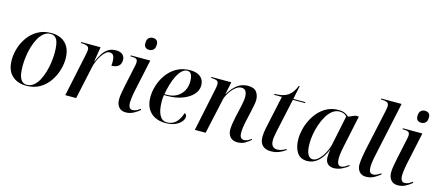

<svg xmlns="http://www.w3.org/2000/svg" viewBox="-54 -1304 4223 1858"><g transform="rotate(15 2057.5 -375.0)"><path d="M235 10Q147 10 92 -41.5Q37 -93 37 -198Q37 -254 55.5 -314.5Q74 -375 111.5 -427.5Q149 -480 207 -513Q265 -546 343 -546Q397 -546 441 -525Q485 -504 511.5 -458Q538 -412 538 -338Q538 -285 520 -224.5Q502 -164 465 -110.5Q428 -57 371 -23.5Q314 10 235 10ZM237 0Q276 0 306.5 -24Q337 -48 358.5 -88.5Q380 -129 394 -177.5Q408 -226 414.5 -275.5Q421 -325 421 -368Q421 -461 400.5 -498.5Q380 -536 337 -536Q299 -536 269 -511.5Q239 -487 217 -446.5Q195 -406 181 -357.5Q167 -309 160.5 -259.5Q154 -210 154 -168Q154 -76 176 -38Q198 0 237 0Z M718 -436Q721 -450 722.5 -463Q724 -476 724 -482Q724 -509 701.5 -517.5Q679 -526 651 -526H640L642 -536H836L812 -388H815Q834 -434 857 -469.5Q880 -505 911.5 -525.5Q943 -546 989 -546Q1034 -546 1056 -525.5Q1078 -505 1078 -473Q1078 -433 1054 -412Q1030 -391 983 -391Q984 -402 984.5 -411.5Q985 -421 985 -430Q985 -470 973.5 -490.5Q962 -511 935 -511Q914 -511 894 -493.5Q874 -476 856 -448Q838 -420 825 -388.5Q812 -357 806 -330L735 0H626Z M1296 -633Q1273 -633 1258.5 -645.5Q1244 -658 1244 -686Q1244 -722 1260.5 -738.5Q1277 -755 1303 -755Q1324 -755 1339.5 -743.5Q1355 -732 1355 -702Q1355 -663 1336.5 -648Q1318 -633 1296 -633ZM1232 10Q1188 10 1163.5 -18.5Q1139 -47 1139 -95Q1139 -126 1146.5 -165.5Q1154 -205 1160 -237L1206 -453Q1210 -472 1210 -485Q1210 -511 1194.5 -518.5Q1179 -526 1151 -526H1137L1139 -536H1334L1263 -204Q1260 -191 1257 -170.5Q1254 -150 1251.5 -129.5Q1249 -109 1249 -96Q1249 -29 1290 -29Q1312 -29 1330.5 -38.5Q1349 -48 1366 -61L1372 -52Q1350 -31 1312.5 -10.5Q1275 10 1232 10Z M1629 10Q1571 10 1525 -12.5Q1479 -35 1452.5 -81Q1426 -127 1426 -197Q1426 -251 1444.5 -311.5Q1463 -372 1501 -425.5Q1539 -479 1597 -512.5Q1655 -546 1734 -546Q1800 -546 1836.5 -515.5Q1873 -485 1873 -430Q1873 -381 1835.5 -339.5Q1798 -298 1732 -273Q1666 -248 1583 -248H1548Q1543 -218 1543 -188Q1543 -96 1568.5 -48Q1594 0 1642 0Q1700 0 1734.5 -36.5Q1769 -73 1787 -131Q1808 -125 1808 -98Q1808 -77 1789 -52Q1770 -27 1730.5 -8.5Q1691 10 1629 10ZM1574 -258Q1658 -258 1709 -309Q1760 -360 1760 -442Q1760 -534 1707 -534Q1678 -534 1653.5 -510.5Q1629 -487 1608.5 -447.5Q1588 -408 1573.5 -358.5Q1559 -309 1550 -258Z M2352 10Q2304 10 2279 -18.5Q2254 -47 2254 -92Q2254 -116 2258.5 -147Q2263 -178 2272 -221L2292 -309Q2295 -322 2299.5 -343.5Q2304 -365 2308 -389.5Q2312 -414 2312 -434Q2312 -450 2308 -468Q2304 -486 2292 -498.5Q2280 -511 2255 -511Q2229 -511 2204.5 -493.5Q2180 -476 2160 -450Q2140 -424 2127 -399Q2114 -374 2111 -359L2032 0H1924L2015 -436Q2021 -467 2021 -482Q2021 -509 2003 -517.5Q1985 -526 1956 -526H1945L1947 -536H2146L2120 -411H2122Q2163 -479 2208 -512Q2253 -545 2313 -545Q2374 -545 2398.5 -512Q2423 -479 2423 -433Q2423 -408 2416.5 -378Q2410 -348 2405 -322L2377 -197Q2371 -170 2367.5 -142Q2364 -114 2364 -89Q2364 -28 2409 -28Q2427 -28 2444.5 -36.5Q2462 -45 2478 -58L2484 -50Q2460 -29 2428 -9.5Q2396 10 2352 10Z M2687 10Q2632 10 2602.5 -19Q2573 -48 2573 -106Q2573 -126 2576 -148.5Q2579 -171 2583 -191L2655 -526H2577L2579 -536Q2664 -536 2710.5 -567Q2757 -598 2786 -671H2795L2767 -536H2888L2886 -526H2765L2692 -190Q2687 -166 2683 -140.5Q2679 -115 2679 -98Q2679 -22 2743 -22Q2765 -22 2788 -30.5Q2811 -39 2829 -51L2834 -42Q2801 -18 2765.5 -4Q2730 10 2687 10Z M3050 10Q2981 10 2947.5 -41.5Q2914 -93 2914 -175Q2914 -221 2926.5 -272Q2939 -323 2963.5 -371.5Q2988 -420 3024.5 -459.5Q3061 -499 3109.5 -522.5Q3158 -546 3218 -546Q3258 -546 3281.5 -535Q3305 -524 3323 -507L3390 -535H3424L3355 -208Q3352 -195 3348.5 -175Q3345 -155 3342.5 -133.5Q3340 -112 3340 -98Q3340 -23 3380 -23Q3398 -23 3416.5 -33Q3435 -43 3456 -58L3462 -50Q3438 -29 3398 -9.5Q3358 10 3316 10Q3278 10 3255 -12.5Q3232 -35 3232 -77Q3232 -99 3234 -116.5Q3236 -134 3240 -156H3239Q3170 10 3050 10ZM3097 -20Q3123 -20 3147 -39.5Q3171 -59 3191 -88.5Q3211 -118 3225 -150.5Q3239 -183 3244 -209L3305 -502Q3295 -518 3275.5 -526Q3256 -534 3234 -534Q3194 -534 3162 -509.5Q3130 -485 3105.5 -444Q3081 -403 3064 -353.5Q3047 -304 3038.5 -254.5Q3030 -205 3030 -163Q3030 -84 3049.5 -52Q3069 -20 3097 -20Z M3641 10Q3596 10 3572.5 -18Q3549 -46 3549 -89Q3549 -108 3552.5 -135Q3556 -162 3561 -189.5Q3566 -217 3570 -238L3661 -659Q3664 -673 3665.5 -686.5Q3667 -700 3667 -705Q3667 -733 3648.5 -741.5Q3630 -750 3601 -750H3587L3589 -760H3792L3673 -204Q3670 -191 3666.5 -170.5Q3663 -150 3660.5 -129.5Q3658 -109 3658 -96Q3658 -63 3667.5 -46Q3677 -29 3702 -29Q3719 -29 3738.5 -38.5Q3758 -48 3776 -61L3781 -52Q3759 -32 3721.5 -11Q3684 10 3641 10Z M4022 -633Q3999 -633 3984.5 -645.5Q3970 -658 3970 -686Q3970 -722 3986.5 -738.5Q4003 -755 4029 -755Q4050 -755 4065.5 -743.5Q4081 -732 4081 -702Q4081 -663 4062.5 -648Q4044 -633 4022 -633ZM3958 10Q3914 10 3889.5 -18.5Q3865 -47 3865 -95Q3865 -126 3872.5 -165.5Q3880 -205 3886 -237L3932 -453Q3936 -472 3936 -485Q3936 -511 3920.5 -518.5Q3905 -526 3877 -526H3863L3865 -536H4060L3989 -204Q3986 -191 3983 -170.5Q3980 -150 3977.5 -129.5Q3975 -109 3975 -96Q3975 -29 4016 -29Q4038 -29 4056.5 -38.5Q4075 -48 4092 -61L4098 -52Q4076 -31 4038.5 -10.5Q4001 10 3958 10Z"/></g></svg>

Font: Noto Serif Display Medium
Style: Italic
Weight: 500
Italic angle: -12°
Designer: Monotype Design Team
Foundry: Monotype Imaging Inc.
Version: Version 2.009